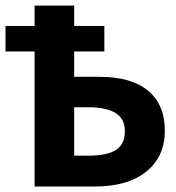

<svg xmlns="http://www.w3.org/2000/svg" viewBox="-21 -679 641 699"><path d="M-1 -584.5H105V-658.7H249V-584.5H358.9V-491.7H249V-399.4H340.3Q457.5 -399.4 518.3 -348.6Q579.1 -297.9 579.1 -203.1Q579.1 -108.4 511.5 -54.2Q443.8 0 324.7 0H105V-491.7H-1ZM433.6 -201.2Q433.6 -246.6 399.7 -267.6Q365.7 -288.6 298.3 -288.6H249V-112.3H301.3Q369.6 -112.3 401.6 -133.3Q433.6 -154.3 433.6 -201.2Z"/></svg>

Font: Cousine
Style: Bold
Weight: 700
Monospace: yes
Designer: Steve Matteson
Foundry: Ascender Corporation
Version: Version 1.20